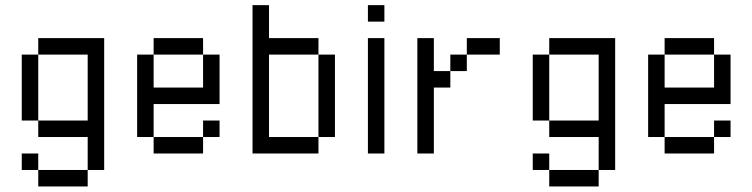

<svg xmlns="http://www.w3.org/2000/svg" viewBox="-20 -582 2852 728"><path d="M62.5 0H125V62.5H62.5ZM125 62.5H312.5V125H125ZM125 -437.5H375V62.5H312.5V-62.5H125V-125H312.5V-375H125ZM62.5 -375H125V-125H62.5Z M750 -125H812.5V-62.5H750ZM562.5 -62.5H750V0H562.5ZM500 -375H562.5V-250H750V-375H812.5V-187.5H562.5V-62.5H500ZM562.5 -437.5H750V-375H562.5Z M1187.5 -375H1250V-62.5H1187.5ZM937.5 -562.5H1000V-437.5H1187.5V-375H1000V-62.5H1187.5V0H937.5Z M1375 -437.5H1437.5V0H1375ZM1375 -562.5H1437.5V-500H1375Z M1750 -437.5H1875V-375H1750ZM1687.5 -375H1750V-312.5H1687.5ZM1562.5 -437.5H1625V-312.5H1687.5V-250H1625V0H1562.5Z M2000 0H2062.5V62.5H2000ZM2062.5 62.5H2250V125H2062.5ZM2062.5 -437.5H2312.5V62.5H2250V-62.5H2062.5V-125H2250V-375H2062.5ZM2000 -375H2062.5V-125H2000Z M2687.5 -125H2750V-62.5H2687.5ZM2500 -62.5H2687.5V0H2500ZM2437.5 -375H2500V-250H2687.5V-375H2750V-187.5H2500V-62.5H2437.5ZM2500 -437.5H2687.5V-375H2500Z"/></svg>

Font: Pixel Operator
Style: Regular
Weight: 400
Designer: Jayvee Enaguas (HarvettFox96)
Version: 2016.04.25